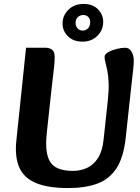

<svg xmlns="http://www.w3.org/2000/svg" viewBox="-20 -937 709 973"><path d="M325 16Q225 16 163.5 -9Q102 -34 78 -88Q54 -142 63 -226L112 -695H212Q230 -695 243.5 -685.5Q257 -676 257 -649Q257 -625 254.5 -601Q252 -577 248 -545Q244 -513 239 -466L217 -262Q206 -160 235 -115.5Q264 -71 349 -71Q388 -71 421 -86Q454 -101 476.5 -136Q499 -171 505 -230L526 -424Q532 -480 530.5 -517Q529 -554 524 -578.5Q519 -603 514.5 -619.5Q510 -636 510 -649Q510 -662 528.5 -672.5Q547 -683 571 -689Q595 -695 614 -695Q630 -695 639.5 -684.5Q649 -674 653.5 -659Q658 -644 658 -631Q658 -614 655 -585Q652 -556 648 -524L617 -238Q606 -138 569.5 -83Q533 -28 472 -6Q411 16 325 16ZM398 -726Q352 -726 324.5 -753Q297 -780 297 -818Q297 -858 326.5 -887.5Q356 -917 404 -917Q450 -917 476.5 -890Q503 -863 503 -826Q503 -785 473.5 -755.5Q444 -726 398 -726ZM399 -782Q415 -782 426 -793.5Q437 -805 437 -824Q437 -842 427 -851.5Q417 -861 403 -861Q386 -861 374.5 -850.5Q363 -840 363 -820Q363 -804 373.5 -793Q384 -782 399 -782Z"/></svg>

Font: Alkatra SemiBold
Style: Regular
Weight: 600
Designer: Suman Bhandary
Version: Version 1.100;gftools[0.9.22]